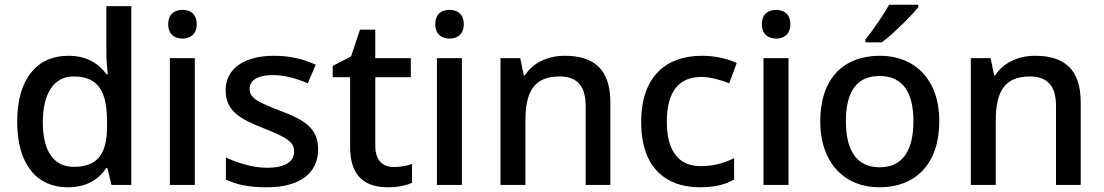

<svg xmlns="http://www.w3.org/2000/svg" viewBox="-20 -786 4691 816"><path d="M268 10C351 10 401 -26 432 -72H436L454 0H538V-760H432V-558C432 -533 436 -489 438 -470H433C400 -514 352 -549 270 -549C140 -549 53 -454 53 -269C53 -84 139 10 268 10ZM294 -77C207 -77 162 -145 162 -266C162 -387 207 -461 293 -461C402 -461 435 -392 435 -267V-252C435 -135 398 -77 294 -77Z M756 -744C722 -744 695 -727 695 -683C695 -640 722 -622 756 -622C788 -622 816 -640 816 -683C816 -727 788 -744 756 -744ZM808 -539H702V0H808Z M1332 -152C1332 -240 1275 -276 1174 -314C1073 -353 1041 -369 1041 -409C1041 -445 1076 -467 1141 -467C1189 -467 1241 -452 1288 -432L1322 -511C1269 -535 1212 -549 1145 -549C1022 -549 939 -497 939 -403C939 -315 998 -281 1100 -241C1203 -201 1230 -180 1230 -143C1230 -100 1195 -73 1114 -73C1055 -73 987 -94 940 -117V-23C986 -1 1038 10 1114 10C1252 10 1332 -48 1332 -152Z M1653 -76C1607 -76 1575 -105 1575 -165V-458H1726V-539H1575V-660H1510L1472 -546L1394 -506V-458H1468V-161C1468 -27 1541 10 1630 10C1669 10 1708 2 1731 -9V-89C1712 -82 1681 -76 1653 -76Z M1891 -744C1857 -744 1830 -727 1830 -683C1830 -640 1857 -622 1891 -622C1923 -622 1951 -640 1951 -683C1951 -727 1923 -744 1891 -744ZM1943 -539H1837V0H1943Z M2380 -549C2311 -549 2246 -521 2211 -466H2206L2191 -539H2107V0H2213V-272C2213 -394 2248 -461 2358 -461C2434 -461 2469 -419 2469 -336V0H2574V-351C2574 -490 2506 -549 2380 -549Z M2955 10C3019 10 3062 -2 3100 -23V-114C3061 -94 3015 -80 2957 -80C2864 -80 2814 -145 2814 -268C2814 -394 2863 -459 2961 -459C2999 -459 3044 -446 3079 -432L3111 -518C3075 -536 3019 -549 2963 -549C2815 -549 2705 -465 2705 -267C2705 -75 2808 10 2955 10Z M3279 -744C3245 -744 3218 -727 3218 -683C3218 -640 3245 -622 3279 -622C3311 -622 3339 -640 3339 -683C3339 -727 3311 -744 3279 -744ZM3331 -539H3225V0H3331Z M3883 -756V-766H3759C3734 -721 3688 -655 3658 -618V-606H3728C3776 -642 3854 -719 3883 -756ZM3972 -271C3972 -449 3867 -549 3720 -549C3562 -549 3466 -449 3466 -271C3466 -91 3572 10 3717 10C3873 10 3972 -91 3972 -271ZM3575 -271C3575 -392 3618 -463 3718 -463C3818 -463 3862 -392 3862 -271C3862 -149 3818 -75 3719 -75C3619 -75 3575 -149 3575 -271Z M4379 -549C4310 -549 4245 -521 4210 -466H4205L4190 -539H4106V0H4212V-272C4212 -394 4247 -461 4357 -461C4433 -461 4468 -419 4468 -336V0H4573V-351C4573 -490 4505 -549 4379 -549Z"/></svg>

Font: Noto Sans Canadian Aboriginal Medium
Style: Regular
Weight: 500
Designer: Monotype Design Team, Typotheque's Kevin King
Foundry: Monotype Imaging Inc.
Version: Version 2.004